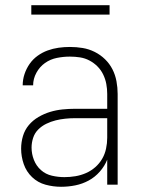

<svg xmlns="http://www.w3.org/2000/svg" viewBox="-20 -708 540 736"><path d="M214 8Q184 8 154.5 0Q125 -8 103 -29Q81 -50 71 -79Q61 -108 61 -138Q61 -163 68 -186.5Q75 -210 90.5 -228.5Q106 -247 127.5 -259.5Q149 -272 172 -279Q195 -286 219.5 -288.5Q244 -291 268 -291H391V-348Q391 -367 387.5 -386Q384 -405 375.5 -422.5Q367 -440 353.5 -453.5Q340 -467 323 -476Q306 -485 287 -488Q268 -491 248 -491Q223 -491 198 -486Q173 -481 152.5 -466.5Q132 -452 119.5 -429Q107 -406 107 -381H67Q67 -403 74 -424Q81 -445 93.5 -463Q106 -481 124 -494Q142 -507 162.5 -514.5Q183 -522 204.5 -525Q226 -528 248 -528Q273 -528 297 -524Q321 -520 343 -509Q365 -498 382.5 -481Q400 -464 411 -442.5Q422 -421 426.5 -396.5Q431 -372 431 -348V0H391V-96Q381 -71 362.5 -50Q344 -29 320 -16Q296 -3 269 2.5Q242 8 214 8ZM227 -29Q248 -29 269 -32.5Q290 -36 309.5 -44.5Q329 -53 345 -67Q361 -81 371.5 -99Q382 -117 386.5 -138Q391 -159 391 -180V-255H268Q249 -255 230 -253Q211 -251 193 -246.5Q175 -242 157.5 -233.5Q140 -225 126.5 -211.5Q113 -198 107 -179.5Q101 -161 101 -142Q101 -118 110 -95Q119 -72 137 -56Q155 -40 179 -34.5Q203 -29 227 -29ZM100 -652V-688H400V-652Z"/></svg>

Font: Iosevka SS04 Extralight
Style: Regular
Weight: 200
Monospace: yes
Designer: Belleve Invis
Foundry: Belleve Invis
Version: Version 19.0.0; ttfautohint (v1.8.4)